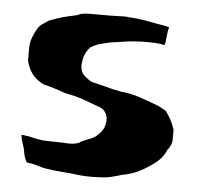

<svg xmlns="http://www.w3.org/2000/svg" viewBox="-41 -435 574 548"><g transform="rotate(5 246.0 -161.0)"><path d="M249 -51Q259 -60 264 -70.5Q269 -81 269 -96Q269 -105 264 -114Q259 -123 249 -128Q225 -137 200 -146Q175 -155 146 -160Q132 -165 116.5 -170Q101 -175 81 -180Q41 -199 31 -244V-246V-248V-250V-252V-253V-263V-264V-265V-266V-268V-269V-270V-273V-274V-278V-279V-280V-281Q31 -299 40 -318Q46 -332 50.5 -338.5Q55 -345 59.5 -348.5Q64 -352 68.5 -354.5Q73 -357 79 -362Q102 -371 118.5 -375.5Q135 -380 159 -385Q169 -390 178.5 -391Q188 -392 197 -392H251Q266 -392 274.5 -392.5Q283 -393 288 -393Q293 -393 297 -393Q301 -393 306 -392Q328 -391 347 -388Q366 -385 391 -380Q415 -377 424 -373Q422 -368 420.5 -357Q419 -346 418 -335Q418 -333 417.5 -331.5Q417 -330 417 -328Q417 -324 414 -322H412Q412 -322 404 -324Q387 -326 369 -326Q351 -326 333 -325Q315 -324 297 -321Q279 -318 262 -316Q254 -314 247 -312.5Q240 -311 233 -309Q225 -307 218.5 -304Q212 -301 204 -296Q195 -286 190 -274Q185 -261 185 -250Q184 -249 184 -244Q184 -240 185.5 -232Q187 -224 193 -217Q207 -204 217 -199Q236 -194 253.5 -190Q271 -186 285 -182Q290 -182 296 -180Q302 -178 307 -178Q327 -176 343 -171.5Q359 -167 378 -160Q392 -155 406.5 -149.5Q421 -144 435 -135Q446 -120 451.5 -109Q457 -98 462 -83V-57Q462 -47 458 -38Q454 -29 449 -24Q439 2 410 21Q391 35 370.5 44.5Q350 54 326 58Q292 69 271 70Q250 71 241 71Q227 71 213 70Q199 69 185 67L130 62Q121 61 109 59Q97 57 85 53Q68 48 60.5 47.5Q53 47 52 45Q51 43 50 41.5Q49 40 49 39Q44 28 43 18.5Q42 9 37 -5L34 -14V-15V-16H33V-17V-18V-19V-20H32V-21V-22V-25Q32 -27 31.5 -27.5Q31 -28 31 -29Q31 -30 32 -31Q37 -31 40.5 -30Q44 -29 49 -29Q61 -26 76.5 -23Q92 -20 101 -20Q110 -20 121 -19.5Q132 -19 146 -19Q158 -18 171 -18Q184 -18 197 -23Q200 -26 207 -29Q214 -32 222 -35Q230 -38 237.5 -42Q245 -46 249 -51Z"/></g></svg>

Font: Kirang Haerang sl
Style: Regular
Weight: 400
Version: Version 1.00